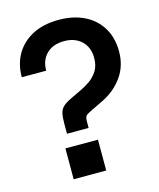

<svg xmlns="http://www.w3.org/2000/svg" viewBox="-108 -789 716 866"><g transform="rotate(-15 250.0 -356.0)"><path d="M152 -206V-252Q152 -282 156 -300.5Q160 -319 173.5 -331.5Q187 -344 215 -357L259 -378Q281 -388 304 -403.5Q327 -419 343 -443.5Q359 -468 359 -505Q359 -554 328.5 -583.5Q298 -613 247 -613Q195 -613 165 -583.5Q135 -554 135 -505H21Q21 -566 48 -612.5Q75 -659 126 -685.5Q177 -712 248 -712Q315 -712 366 -687.5Q417 -663 446 -616Q475 -569 475 -504Q475 -436 438.5 -385.5Q402 -335 344 -307L282 -277Q265 -269 259 -262Q253 -255 253 -236V-206ZM128 0V-144H280V0Z"/></g></svg>

Font: Host Grotesk Light SemiBold
Style: Regular
Weight: 600
Version: Version 1.003